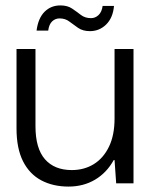

<svg xmlns="http://www.w3.org/2000/svg" viewBox="-20 -677 560 709"><path d="M233 12Q176 12 132.5 -11Q89 -34 65 -81.5Q41 -129 41 -203V-496H111V-211Q111 -129 146 -89Q181 -49 245 -49Q291 -49 326.5 -71Q362 -93 382.5 -135.5Q403 -178 403 -239V-496H473V0H409L403 -86H400Q374 -39 331 -13.5Q288 12 233 12ZM312 -562Q286 -562 268.5 -574Q251 -586 236 -597.5Q221 -609 200 -609Q184 -609 172.5 -598Q161 -587 158 -564H115Q121 -610 144.5 -633.5Q168 -657 203 -657Q229 -657 246 -645.5Q263 -634 278.5 -622Q294 -610 316 -610Q332 -610 344 -621.5Q356 -633 359 -655H401Q397 -611 372 -586.5Q347 -562 312 -562Z"/></svg>

Font: DM Sans 36pt Light
Style: Regular
Weight: 300
Designer: Colophon Foundry, Jonny Pinhorn
Foundry: Colophon Foundry
Version: Version 4.004;gftools[0.9.30]